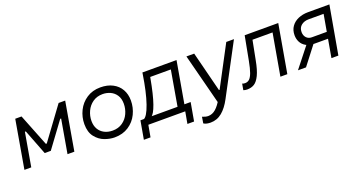

<svg xmlns="http://www.w3.org/2000/svg" viewBox="-41 -1140 3659 1951"><g transform="rotate(-20 1788.5 -164.0)"><path d="M136 -520H204L341 -174H351L605 -520H676L586 0H512L575 -363H565L364 -90H298L193 -362H183L120 0H46Z M777 -227Q777 -304 810.5 -372Q844 -440 907.5 -482Q971 -524 1056 -524Q1133 -524 1189 -494.5Q1245 -465 1274.5 -413Q1304 -361 1304 -293Q1304 -217 1271 -148.5Q1238 -80 1174 -38Q1110 4 1022 4Q971 4 915 -16.5Q859 -37 818 -88.5Q777 -140 777 -227ZM1225 -287Q1225 -343 1200.5 -380Q1176 -417 1137 -434.5Q1098 -452 1055 -452Q993 -452 948 -420.5Q903 -389 879.5 -338.5Q856 -288 856 -233Q856 -183 877 -146Q898 -109 937 -88.5Q976 -68 1027 -68Q1089 -68 1134 -99.5Q1179 -131 1202 -181.5Q1225 -232 1225 -287Z M1793 -450H1570L1568 -439Q1537 -268 1504 -174.5Q1471 -81 1440 -65L1358 -67Q1398 -80 1439 -198.5Q1480 -317 1509 -507L1511 -520H1880L1795 -34H1721ZM1326 -70H1869L1834 128H1762L1785 0H1386L1363 128H1291Z M1915 178 1926 110Q1962 125 1989 125Q2034 125 2071.5 92Q2109 59 2142 -1L2135 54L1987 -520H2071L2181 -86H2188L2418 -520H2501L2212 23Q2169 105 2114.5 150.5Q2060 196 1989 196Q1970 196 1950 192Q1930 188 1915 178Z M2413 0 2425 -68Q2431 -64 2439 -62.5Q2447 -61 2455 -61Q2483 -61 2502.5 -79Q2522 -97 2537.5 -139.5Q2553 -182 2568 -261L2617 -520H2980L2889 0H2814L2893 -450H2676L2636 -245Q2617 -143 2590.5 -88.5Q2564 -34 2531.5 -13.5Q2499 7 2453 7Q2442 7 2432 5Q2422 3 2413 0Z M3452 -490 3475 -450H3283Q3235 -450 3203 -424.5Q3171 -399 3171 -352Q3171 -315 3193 -291Q3215 -267 3251 -267H3446L3434 -197H3252Q3199 -197 3163 -218Q3127 -239 3110 -272.5Q3093 -306 3093 -346Q3093 -401 3120.5 -440Q3148 -479 3195.5 -499.5Q3243 -520 3302 -520H3533L3441 0H3366ZM3181 -224 3253 -210 3091 0H3004Z"/></g></svg>

Font: Fixel Italic Variable 20240409 Display Thin
Style: Italic
Weight: 100
Italic angle: -10°
Designer: AlfaBravo + MacPaw
Foundry: Kyrylo Tkachov, Marchela Mozhyna, Serhii Makarenko, Maria Weinstein, Zakhar Kryvoshyya
Version: Version 1.211;Glyphs 3.2 (3225)